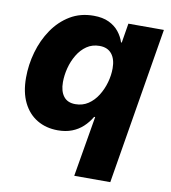

<svg xmlns="http://www.w3.org/2000/svg" viewBox="-83 -616 795 892"><g transform="rotate(10 314.0 -170.0)"><path d="M497.1 204.1H327.1L375.5 -81.5H370.6Q354.5 -54.2 332.3 -33.7Q310.1 -13.2 281 -2Q252 9.3 214.8 9.3Q159.2 9.3 116.9 -15.9Q74.7 -41 51 -89.1Q27.3 -137.2 27.3 -206.1Q27.3 -267.6 44.4 -327.6Q61.5 -387.7 95 -436.8Q128.4 -485.8 176.8 -514.9Q225.1 -543.9 287.6 -543.9Q330.1 -543.9 359.4 -530Q388.7 -516.1 407 -493.2Q425.3 -470.2 433.6 -443.8H437L452.1 -535.6H619.6ZM273.9 -124.5Q308.1 -124.5 334.5 -142.1Q360.8 -159.7 378.9 -188.7Q397 -217.8 406.5 -251.5Q416 -285.2 416 -318.4Q416 -361.8 396.2 -386.2Q376.5 -410.6 338.9 -410.6Q304.2 -410.6 278.3 -392.8Q252.4 -375 234.9 -345.7Q217.3 -316.4 208.5 -282.2Q199.7 -248 199.7 -215.3Q199.7 -172.9 218.3 -148.7Q236.8 -124.5 273.9 -124.5Z"/></g></svg>

Font: Inter 20pt ExtraBold
Style: Italic
Weight: 800
Italic angle: -9.3988°
Version: Version 4.001;git-66647c0bb